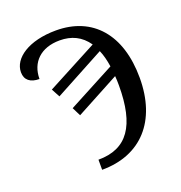

<svg xmlns="http://www.w3.org/2000/svg" viewBox="-132 -837 904 960"><g transform="rotate(-20 320.0 -357.0)"><path d="M418.9 -595.2 149.9 -453.1 173.8 -408.2 440.9 -551.8C452.1 -525.9 459.5 -497.1 464.8 -461.9L215.8 -330.1L238.8 -284.2L470.2 -408.2C471.7 -392.1 472.2 -375 472.2 -357.9C472.2 -144.5 402.8 -43.9 249 -43.9V9.8C458 9.8 583 -129.9 583 -357.9C583 -589.8 463.9 -724.1 270 -724.1C124 -724.1 34.2 -661.1 34.2 -586.9C34.2 -545.9 61.5 -523.9 109.9 -523.9C109.9 -611.8 168.9 -670.9 270 -670.9C332.5 -670.9 382.3 -647.9 418.9 -595.2Z"/></g></svg>

Font: The Erased English
Style: Regular
Weight: 400
Designer: Monotype Design team + ligartures altered by 180 Amsterdam
Foundry: Monotype Imaging Inc.
Version: Version 1.030;Glyphs 3.1.2 (3151)